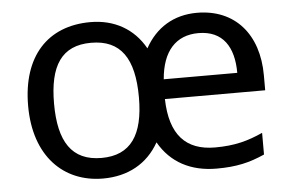

<svg xmlns="http://www.w3.org/2000/svg" viewBox="-44 -607 1034 679"><g transform="rotate(-5 473.0 -267.5)"><path d="M677 -545C595 -545 531 -506 492 -435C452 -507 383 -545 299 -545C147 -545 54 -445 54 -269C54 -90 156 10 296 10C384 10 454 -28 495 -101C537 -27 608 10 699 10C770 10 816 -1 870 -25V-102C817 -78 770 -65 700 -65C597 -65 541 -123 538 -251H894V-304C894 -450 812 -545 677 -545ZM676 -473C763 -473 801 -413 801 -321H540C548 -420 596 -473 676 -473ZM295 -472C400 -472 447 -404 447 -265C447 -132 401 -63 297 -63C191 -63 146 -134 146 -269C146 -403 190 -472 295 -472Z"/></g></svg>

Font: Noto Sans Bengali
Style: Regular
Weight: 400
Designer: Jelle Bosma - Monotype Design Team
Foundry: Monotype Imaging Inc.
Version: Version 2.003